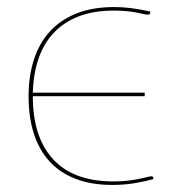

<svg xmlns="http://www.w3.org/2000/svg" viewBox="-20 -518 507 544"><path d="M405.5 -481.5Q405.5 -476.5 399 -476.5Q394.5 -476.5 387 -478.2Q379.5 -480 368 -482.2Q356.5 -484.5 340.5 -486.2Q324.5 -488 303 -488Q246 -488 203.5 -471.8Q161 -455.5 132.5 -425.2Q104 -395 89.2 -352Q74.5 -309 73 -255.5H390V-245.5H73V-245Q73 -129.5 130.5 -66.8Q188 -4 301.5 -4Q324.5 -4 342.8 -6.2Q361 -8.5 374.5 -11.2Q388 -14 396.8 -16.2Q405.5 -18.5 409 -18.5Q414.5 -18.5 414.5 -13V-10.5Q389 -3.5 360.5 1.2Q332 6 298.5 6Q239.5 6 195 -11Q150.5 -28 120.8 -60.2Q91 -92.5 76 -139Q61 -185.5 61 -245Q61 -302 76 -348.8Q91 -395.5 121 -428.5Q151 -461.5 196.5 -479.8Q242 -498 303.5 -498Q326.5 -498 349.5 -495.2Q372.5 -492.5 405.5 -485.5Z"/></svg>

Font: Lato Hairline
Style: Regular
Weight: 100
Designer: Lukasz Dziedzic
Foundry: tyPoland Lukasz Dziedzic
Version: Version 2.007; 2014-02-27